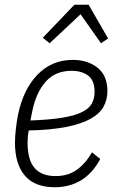

<svg xmlns="http://www.w3.org/2000/svg" viewBox="-20 -776 497 808"><path d="M211 12Q126 12 84.5 -37Q43 -86 43 -175Q43 -201 46.5 -231.5Q50 -262 55 -289Q77 -399 137.5 -461.5Q198 -524 286 -524Q349 -524 390.5 -491Q432 -458 432 -393Q432 -356 415.5 -326.5Q399 -297 360 -275.5Q321 -254 257.5 -241.5Q194 -229 101 -227Q98 -212 97 -198.5Q96 -185 96 -176Q96 -103 125.5 -69Q155 -35 214 -35Q267 -35 304 -62Q341 -89 367 -135L402 -107Q370 -47 321.5 -17.5Q273 12 211 12ZM281 -478Q213 -478 172.5 -432.5Q132 -387 116 -309L108 -269Q189 -272 241.5 -280.5Q294 -289 324.5 -304Q355 -319 366.5 -340.5Q378 -362 378 -390Q378 -437 351.5 -457.5Q325 -478 281 -478ZM353 -756 435 -614 405 -594 319 -716 189 -594 160 -617 293 -756Z"/></svg>

Font: IBM Plex Sans Cond Light
Style: Italic
Weight: 300
Width: 3
Italic angle: -11°
Designer: Mike Abbink, Paul van der Laan, Pieter van Rosmalen
Foundry: Bold Monday
Version: Version 1.3